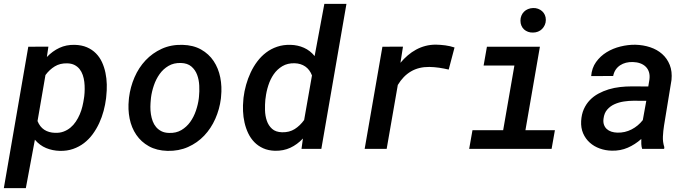

<svg xmlns="http://www.w3.org/2000/svg" viewBox="-32 -770 3574 993"><path d="M516.6 -261.7Q512.7 -229.5 503.9 -196.5Q495.1 -163.6 481 -133.1Q466.8 -102.5 447.3 -75.9Q427.7 -49.3 402.6 -30Q377.4 -10.7 346.2 0.2Q314.9 11.2 277.3 10.3Q239.3 9.3 206.3 -4.4Q173.3 -18.1 148.4 -47.4L101.6 203.1H-12.2L114.3 -528.3L218.3 -528.8L210.4 -475.1Q239.7 -505.9 275.4 -522.5Q311 -539.1 354.5 -538.1Q390.6 -537.1 417.7 -525.4Q444.8 -513.7 464.1 -494.1Q483.4 -474.6 495.4 -448.7Q507.3 -422.9 513.4 -393.6Q519.5 -364.3 520.3 -333.3Q521 -302.2 517.6 -272.5ZM403.8 -272.5Q405.8 -289.6 406 -308.6Q406.2 -327.6 404.1 -346.2Q401.9 -364.7 396 -382.1Q390.1 -399.4 379.6 -412.6Q369.1 -425.8 353.5 -433.8Q337.9 -441.9 315.4 -442.4Q278.8 -443.4 251.5 -426.8Q224.1 -410.2 203.1 -381.8L162.1 -144Q173.8 -114.3 196.8 -99.1Q219.7 -84 252.4 -83Q276.9 -82 296.6 -89.4Q316.4 -96.7 332.3 -109.9Q348.1 -123 360.1 -140.9Q372.1 -158.7 380.6 -178.7Q389.2 -198.7 394.3 -220.2Q399.4 -241.7 402.3 -262.2Z M635.3 -265.6Q642.1 -320.3 663.8 -370.4Q685.5 -420.4 720.9 -458Q756.3 -495.6 804.4 -517.6Q852.5 -539.6 911.6 -538.1Q967.8 -536.6 1008.1 -513.9Q1048.3 -491.2 1073 -454.1Q1097.7 -417 1107.2 -369.4Q1116.7 -321.8 1111.3 -270.5L1110.4 -259.8Q1103.5 -205.1 1081.5 -155.5Q1059.6 -106 1024.2 -68.6Q988.8 -31.2 940.7 -9.8Q892.6 11.7 834 10.3Q778.3 8.8 738 -13.7Q697.8 -36.1 672.9 -72.8Q647.9 -109.4 638.4 -156.7Q628.9 -204.1 634.3 -255.4ZM748 -255.4Q746.1 -237.3 745.8 -217.8Q745.6 -198.2 748.5 -179.2Q751.5 -160.2 757.8 -143.1Q764.2 -126 775.4 -112.8Q786.6 -99.6 803 -91.3Q819.3 -83 842.3 -82.5Q878.9 -81.1 906 -97.2Q933.1 -113.3 951.7 -139.2Q970.2 -165 981.2 -197.3Q992.2 -229.5 996.1 -260.3L997.1 -270Q1000 -296.9 998.5 -327.1Q997.1 -357.4 987.5 -383.1Q978 -408.7 957.8 -426Q937.5 -443.4 903.3 -444.3Q866.7 -445.3 839.4 -429.2Q812 -413.1 793.5 -387Q774.9 -360.8 763.9 -328.6Q752.9 -296.4 749 -265.6Z M1227.5 -265.1Q1231.4 -297.9 1240.7 -331.1Q1250 -364.3 1264.4 -395Q1278.8 -425.8 1298.6 -452.1Q1318.4 -478.5 1344 -498Q1369.6 -517.6 1401.4 -528.3Q1433.1 -539.1 1470.7 -538.1Q1508.3 -537.1 1540 -522.9Q1571.8 -508.8 1595.2 -480L1645.5 -750H1759.8L1629.9 0H1527.3L1534.7 -53.7Q1505.4 -22.5 1469.7 -5.9Q1434.1 10.7 1390.1 9.8Q1355.5 8.8 1329.1 -3.2Q1302.7 -15.1 1283.4 -34.9Q1264.2 -54.7 1251.7 -80.8Q1239.3 -106.9 1232.7 -136Q1226.1 -165 1224.9 -195.3Q1223.6 -225.6 1226.6 -254.4ZM1340.3 -254.4Q1337.9 -229 1338.6 -200Q1339.4 -170.9 1347.9 -145.8Q1356.4 -120.6 1375 -103.8Q1393.6 -86.9 1426.8 -85.9Q1464.4 -85 1492.2 -102.5Q1520 -120.1 1541 -149.4L1581.5 -379.9Q1569.8 -410.2 1546.9 -426Q1523.9 -441.9 1491.7 -442.9Q1455.1 -443.8 1428.2 -427.7Q1401.4 -411.6 1383.5 -385.7Q1365.7 -359.9 1355.5 -327.6Q1345.2 -295.4 1341.8 -264.6Z M2222.2 -539.1Q2246.6 -538.6 2271 -535.4Q2295.4 -532.2 2318.8 -524.4L2288.6 -410.2Q2263.7 -416 2239 -419.7Q2214.4 -423.3 2188.5 -423.8Q2133.8 -424.3 2093.5 -400.6Q2053.2 -377 2025.4 -330.6L1967.8 0H1854L1945.8 -528.3L2052.2 -528.8L2039.1 -445.3Q2056.6 -466.3 2076.9 -483.6Q2097.2 -501 2120.1 -513.4Q2143.1 -525.9 2168.5 -532.5Q2193.8 -539.1 2222.2 -539.1Z M2486.3 -528.3H2760.3L2685.5 -96.7H2837.9L2820.8 0H2394.5L2411.6 -96.7H2570.3L2628.4 -431.2H2469.2ZM2659.7 -663.1Q2659.7 -677.2 2664.6 -689Q2669.4 -700.7 2678.2 -709.5Q2687 -718.3 2699 -723.1Q2710.9 -728 2725.1 -728.5Q2738.8 -729 2750.7 -724.6Q2762.7 -720.2 2771.7 -712.2Q2780.8 -704.1 2785.9 -692.6Q2791 -681.2 2791 -667Q2791 -652.8 2785.6 -640.9Q2780.3 -628.9 2771.5 -620.1Q2762.7 -611.3 2750.5 -606.4Q2738.3 -601.6 2724.6 -601.6Q2710.9 -601.1 2699 -605.5Q2687 -609.9 2678.2 -617.9Q2669.4 -626 2664.6 -637.5Q2659.7 -648.9 2659.7 -663.1Z M3289.1 0Q3285.2 -12.7 3284.7 -25.4Q3284.2 -38.1 3284.7 -51.3Q3252.4 -22.5 3214.6 -6.1Q3176.8 10.3 3132.8 9.3Q3099.6 8.8 3069.8 -2Q3040 -12.7 3018.1 -32.5Q2996.1 -52.2 2983.9 -80.3Q2971.7 -108.4 2973.6 -144Q2975.6 -178.7 2987.5 -205.6Q2999.5 -232.4 3018.6 -252.2Q3037.6 -272 3062.7 -285.6Q3087.9 -299.3 3116.2 -307.9Q3144.5 -316.4 3174.6 -319.8Q3204.6 -323.2 3234.4 -323.2L3320.8 -322.8L3326.7 -358.4Q3329.6 -379.9 3324.5 -396.7Q3319.3 -413.6 3307.6 -425Q3295.9 -436.5 3278.8 -442.6Q3261.7 -448.7 3240.7 -449.2Q3222.2 -449.7 3205.6 -445.6Q3189 -441.4 3175.3 -432.4Q3161.6 -423.3 3152.3 -409.7Q3143.1 -396 3139.2 -377L3025.4 -376.5Q3028.8 -418.5 3050.8 -449.2Q3072.8 -480 3105.5 -500Q3138.2 -520 3177.2 -529.5Q3216.3 -539.1 3253.9 -538.6Q3294.9 -537.6 3330.8 -525.6Q3366.7 -513.7 3392.6 -490.7Q3418.5 -467.8 3431.9 -434.1Q3445.3 -400.4 3440.9 -356.4L3402.3 -120.6Q3397.9 -92.8 3396.5 -64.5Q3395 -36.1 3403.8 -8.8L3402.8 0ZM3161.1 -84Q3200.2 -83 3234.4 -100.6Q3268.6 -118.2 3292.5 -148.9L3310.5 -248.5L3244.6 -249Q3220.7 -249 3194.8 -245.1Q3168.9 -241.2 3146.5 -231.2Q3124 -221.2 3108.4 -203.1Q3092.8 -185.1 3089.4 -156.7Q3086.9 -138.7 3091.6 -125.2Q3096.2 -111.8 3106 -102.8Q3115.7 -93.8 3129.9 -89.1Q3144 -84.5 3161.1 -84Z"/></svg>

Font: Roboto Mono Medium
Style: Italic
Weight: 500
Designer: Google
Version: Version 2.000985; 2015; ttfautohint (v1.3)